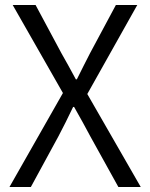

<svg xmlns="http://www.w3.org/2000/svg" viewBox="-20 -752 603 772"><path d="M18 0 233 -378 31 -732H123L227 -538Q241 -513 254.5 -489Q268 -465 285 -433H289Q305 -465 317 -489Q329 -513 342 -538L446 -732H532L331 -374L546 0H456L343 -204Q329 -231 313 -259.5Q297 -288 278 -322H274Q258 -288 243.5 -259.5Q229 -231 215 -204L104 0Z"/></svg>

Font: Source Han Sans SC Normal
Style: Regular
Weight: 350
Designer: Ryoko NISHIZUKA 西塚涼子 (kana, bopomofo & ideographs); Paul D. Hunt (Latin, Greek & Cyrillic); Sandoll Communications 산돌커뮤니
Foundry: Adobe
Version: Version 2.004;hotconv 1.0.118;makeotfexe 2.5.65603